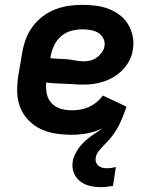

<svg xmlns="http://www.w3.org/2000/svg" viewBox="-20 -548 640 792"><path d="M395 224Q372 224 349.5 218.5Q327 213 309.5 199Q292 185 284 163.5Q276 142 280 119Q282 104 289 89.5Q296 75 305 62.5Q314 50 326 38.5Q338 27 350.5 17.5Q363 8 376.5 -0.5Q390 -9 403 -19Q373 -4 340.5 2Q308 8 276 8Q243 8 210 3Q177 -2 148.5 -15.5Q120 -29 98 -51.5Q76 -74 64 -103.5Q52 -133 51 -166Q50 -199 55 -233L72 -333Q77 -361 87 -388Q97 -415 115 -439Q133 -463 157 -481Q181 -499 208.5 -509.5Q236 -520 264 -524Q292 -528 320 -528Q348 -528 375.5 -524.5Q403 -521 428 -511.5Q453 -502 474 -486Q495 -470 508.5 -447.5Q522 -425 527.5 -398Q533 -371 528 -343Q525 -321 514.5 -300Q504 -279 488 -262Q472 -245 452 -232.5Q432 -220 410.5 -212.5Q389 -205 367 -202Q345 -199 323 -199Q304 -199 285 -200.5Q266 -202 247 -202.5Q228 -203 209 -204Q190 -205 171 -208Q168 -184 173 -161Q178 -138 193 -122Q208 -106 230 -99.5Q252 -93 276 -93Q294 -93 311.5 -96Q329 -99 346 -106.5Q363 -114 378 -126Q393 -138 404 -154L502 -108Q497 -94 491.5 -79.5Q486 -65 480 -51Q474 -37 466.5 -23.5Q459 -10 450 3Q441 16 430.5 28Q420 40 408.5 51.5Q397 63 387 75.5Q377 88 375 103Q373 113 376.5 122Q380 131 387 136.5Q394 142 403 144Q412 146 422 146Q431 146 440 144.5Q449 143 458 141L446 219Q433 221 420.5 222.5Q408 224 395 224ZM325 -295Q339 -295 353 -298.5Q367 -302 379 -310.5Q391 -319 400 -331.5Q409 -344 411 -357Q414 -375 406 -390Q398 -405 384.5 -413Q371 -421 354 -424Q337 -427 320 -427Q298 -427 274.5 -421Q251 -415 232.5 -399Q214 -383 203.5 -361Q193 -339 189 -317L188 -308Q205 -306 222.5 -305.5Q240 -305 257 -303.5Q274 -302 291 -298.5Q308 -295 325 -295Z"/></svg>

Font: Iosevka SS04 Extended
Style: Bold Italic
Weight: 700
Width: 7
Italic angle: -9°
Monospace: yes
Designer: Belleve Invis
Foundry: Belleve Invis
Version: Version 19.0.0; ttfautohint (v1.8.4)